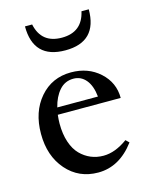

<svg xmlns="http://www.w3.org/2000/svg" viewBox="-104 -728 627 806"><g transform="rotate(-15 209.0 -325.0)"><path d="M83.5 -661.1H114.7Q132.8 -575.2 221.7 -575.2Q310.1 -575.2 329.1 -661.1H360.8Q360.8 -520 222.2 -520Q83.5 -520 83.5 -661.1ZM222.7 11.2Q138.7 11.2 85.2 -50Q31.7 -111.3 31.7 -207.5Q31.7 -303.2 84.2 -364Q136.7 -424.8 219.7 -424.8Q293.9 -424.8 344 -379.4Q394 -334 394 -267.1H120.6Q118.2 -245.1 118.2 -229Q118.2 -183.6 129.9 -148.7Q141.6 -113.8 162.1 -93Q182.6 -72.3 207.8 -61.8Q232.9 -51.3 262.2 -51.3Q313 -51.3 367.2 -90.8L381.3 -77.1Q315.4 11.2 222.7 11.2ZM222.7 -396.5Q185.5 -396.5 161.4 -368.9Q137.2 -341.3 126.5 -297.4H303.2Q298.3 -345.2 276.9 -370.8Q255.4 -396.5 222.7 -396.5Z"/></g></svg>

Font: Elstob 18pt Medium
Style: Regular
Weight: 500
Designer: Peter S. Baker
Version: Version 1.015